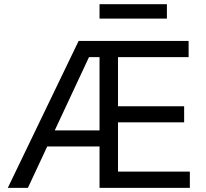

<svg xmlns="http://www.w3.org/2000/svg" viewBox="-20 -904 989 924"><path d="M358.4 -707H887.7V-628.9H547.9V-392.6H866.2V-315.4H547.9V-78.1H893.6V0H459V-628.9H408.2L114.3 0H17.6ZM168.9 -276.4H503.9V-199.2H168.9ZM783.2 -814.5H459V-883.8H783.2Z"/></svg>

Font: Pretendard JP Variable
Style: Regular
Weight: 400
Designer: Base glyphs from Inter by Rasmus Andersson; Hangul glyphs from Noto Sans CJK(Source Han Sans) by Jang Soo-young and Kang
Foundry: Kil Hyung-jin
Version: Version 1.307;Glyphs 3.2 (3192)